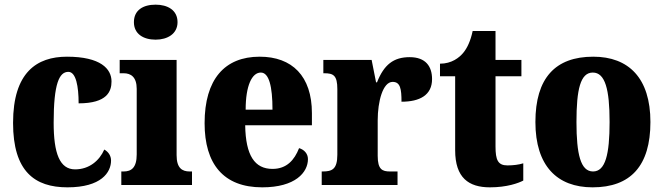

<svg xmlns="http://www.w3.org/2000/svg" viewBox="-20 -793 2844 823"><path d="M269 10C414 10 456 -54 456 -105C456 -125 445 -142 427 -152C406 -104 362 -67 302 -67C236 -67 210 -135 210 -267C210 -435 234 -485 273 -485C306 -485 317 -422 317 -350C440 -350 458 -402 458 -444C458 -498 411 -550 267 -550C138 -550 36 -483 36 -266C36 -58 129 10 269 10Z M647 -623C698 -623 741 -648 741 -698C741 -750 698 -773 647 -773C594 -773 554 -750 554 -698C554 -648 594 -623 647 -623ZM500 0H803V-58H793C760 -58 737 -73 737 -128V-536H493V-479H510C541 -479 566 -463 566 -412V-131C566 -74 543 -58 510 -58H500Z M1104 10C1246 10 1300 -54 1300 -111C1300 -135 1283 -152 1262 -158C1242 -107 1209 -69 1148 -69C1072 -69 1033 -126 1031 -256H1317V-308C1317 -467 1232 -550 1093 -550C943 -550 857 -453 857 -265C857 -91 937 10 1104 10ZM1148 -323H1033C1033 -426 1060 -482 1098 -482C1133 -482 1148 -423 1148 -323Z M1359 0H1684V-58H1652C1619 -58 1599 -66 1599 -125V-277C1599 -358 1621 -442 1663 -442C1696 -442 1701 -412 1701 -357C1779 -357 1832 -385 1832 -454C1832 -508 1805 -548 1736 -548C1667 -548 1626 -516 1596 -440H1592L1573 -536H1366V-479H1370C1409 -479 1426 -470 1426 -411V-130C1426 -67 1403 -58 1363 -58H1359Z M2080 10C2153 10 2202 -8 2223 -19V-93C2204 -87 2180 -84 2155 -84C2114 -84 2104 -108 2104 -165V-466H2215V-536H2104V-660H2006C1997 -617 1982 -586 1966 -567C1949 -546 1916 -520 1866 -520V-466H1931V-149C1931 -31 1989 10 2080 10Z M2520 10C2683 10 2768 -82 2768 -270C2768 -458 2675 -550 2523 -550C2360 -550 2275 -458 2275 -270C2275 -82 2368 10 2520 10ZM2522 -58C2469 -58 2451 -131 2451 -270C2451 -410 2468 -482 2521 -482C2574 -482 2593 -410 2593 -270C2593 -131 2575 -58 2522 -58Z"/></svg>

Font: Noto Serif Myanmar Condensed Black
Style: Regular
Weight: 900
Width: 3
Designer: Ben Mitchell and the Monotype Design Team
Foundry: Monotype Imaging Inc.
Version: Version 2.106